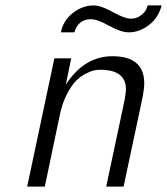

<svg xmlns="http://www.w3.org/2000/svg" viewBox="-20 -687 615 707"><path d="M80.1 0 180.2 -472.2H242.2L222.2 -375Q290 -480 394 -480Q511.2 -480 511.2 -379.9Q511.2 -358.9 502.9 -318.8L435.1 0H371.1L439 -319.8Q443.8 -349.6 443.8 -357.9Q443.8 -429.7 350.1 -430.2Q337.9 -430.2 325.4 -427.5Q313 -424.8 293.9 -414.8Q274.9 -404.8 258.5 -387.9Q242.2 -371.1 225.6 -338.6Q209 -306.2 200.2 -263.2L145 0ZM204.1 -567.9Q212.9 -611.8 248.5 -639.4Q284.2 -667 324.2 -667Q352.1 -667 395.5 -642.6Q439 -618.2 461.9 -618.2Q482.9 -618.2 498.5 -630.1Q514.2 -642.1 519 -653.8L523.9 -667H575.2Q563 -621.1 528.1 -594.5Q493.2 -567.9 454.1 -567.9Q425.3 -567.9 382.1 -592Q338.9 -616.2 314.9 -616.2Q268.1 -616.2 253.9 -567.9Z"/></svg>

Font: CMU Bright
Style: Oblique
Weight: 500
Italic angle: -12°
Version: Version 0.7.0